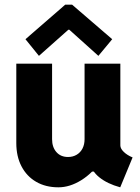

<svg xmlns="http://www.w3.org/2000/svg" viewBox="-20 -800 602 828"><path d="M231.9 7.8Q176.8 7.8 136 -15.9Q95.2 -39.6 72.8 -82.5Q50.3 -125.5 50.3 -183.1V-525.4H204.6V-199.7Q204.6 -165.5 223.1 -144.3Q241.7 -123 273.4 -123Q294.4 -123 310.5 -132.6Q326.7 -142.1 335.7 -159.4Q344.7 -176.8 344.7 -199.7V-525.4H499V-172.9Q499 -159.2 513.9 -144.8Q528.8 -130.4 551.8 -121.1L498.5 7.8Q442.9 -7.3 408.2 -35.4Q373.5 -63.5 373 -95.2L403.8 -60.1H341.3L412.6 -104.5Q379.4 -53.2 330.1 -22.7Q280.8 7.8 231.9 7.8ZM147.9 -559.1 89.8 -630.9 261.2 -779.8H291L463.9 -630.9L404.3 -559.1L278.8 -671.9H274.9Z"/></svg>

Font: Reddit Mono ExtraBold
Style: Regular
Weight: 800
Monospace: yes
Designer: Stephen Hutchings
Foundry: Reddit
Version: Version 1.014